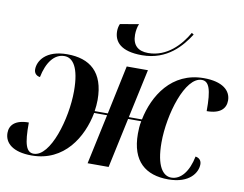

<svg xmlns="http://www.w3.org/2000/svg" viewBox="-85 -883 1282 1008"><g transform="rotate(10 555.5 -379.0)"><path d="M621 -608C757 -608 829 -698 870 -762L859 -769C821 -702 752 -625 651 -625C597 -625 567 -652 567 -708C567 -728 571 -750 578 -766L479 -749C474 -738 471 -724 471 -710C471 -654 508 -608 621 -608ZM142 11C316 11 402 -134 427 -266H496L439 0H551L608 -266H678C673 -243 672 -219 672 -199C672 -51 750 10 870 10C985 10 1023 -54 1023 -97C1023 -116 1012 -130 991 -133C975 -53 936 -2 884 -2C840 -2 802 -49 802 -175C802 -324 865 -535 954 -535C992 -535 1008 -494 1007 -378C1080 -378 1108 -410 1108 -452C1108 -505 1063 -546 963 -546C791 -546 706 -405 680 -276H610L666 -536H553L498 -276H428C431 -296 433 -317 433 -336C433 -485 355 -545 235 -545C120 -545 82 -482 82 -438C82 -419 93 -405 114 -402C130 -482 168 -533 222 -533C267 -533 303 -487 303 -360C303 -212 240 0 151 0C112 0 97 -41 98 -157C25 -157 -3 -125 -3 -84C-3 -30 42 11 142 11Z"/></g></svg>

Font: Noto Serif Display SemiBold
Style: Italic
Weight: 600
Italic angle: -12°
Designer: Monotype Design Team
Foundry: Monotype Imaging Inc.
Version: Version 2.009